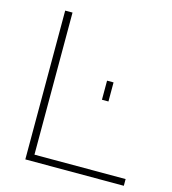

<svg xmlns="http://www.w3.org/2000/svg" viewBox="-106 -797 793 885"><g transform="rotate(15 290.0 -355.0)"><path d="M96 0V-710H131V-32H566V0ZM366 -357V-448H397V-357Z"/></g></svg>

Font: Raleway Thin ExtraLight
Style: Regular
Weight: 250
Version: Version 4.026